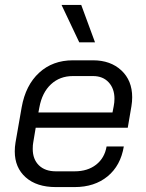

<svg xmlns="http://www.w3.org/2000/svg" viewBox="-20 -752 592 780"><path d="M40 -137Q40 -155 43 -173L68 -316Q84 -406 139 -456.5Q194 -507 276 -507H358Q429 -507 473 -466Q517 -425 517 -357Q517 -339 514 -321L499 -233H125L115 -173Q113 -164 113 -147Q113 -105 138 -80.5Q163 -56 207 -56H283Q336 -56 370.5 -83Q405 -110 413 -157H483Q470 -79 417 -35.5Q364 8 283 8H207Q129 8 84.5 -31.5Q40 -71 40 -137ZM437 -295 442 -321Q445 -336 445 -351Q445 -392 421.5 -417.5Q398 -443 358 -443H276Q223 -443 187 -409.5Q151 -376 140 -316L136 -295ZM230 -732H310L366 -580H302Z"/></svg>

Font: Bai Jamjuree
Style: Italic
Weight: 400
Italic angle: -10°
Version: Version 1.000; ttfautohint (v1.6)